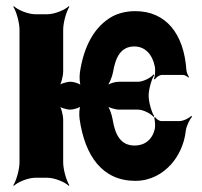

<svg xmlns="http://www.w3.org/2000/svg" viewBox="-20 -574 652 620"><path d="M415 -104C370 -104 352 -138 344 -187C341 -205 332 -230 324 -238L321 -235C329 -227 351 -220 365 -220H426C442 -220 468 -207 476 -196L478 -199C470 -210 460 -244 460 -265C460 -286 470 -320 478 -331L476 -334C468 -323 442 -310 426 -310H364C351 -310 331 -304 323 -296L324 -293C332 -301 342 -325 345 -341C353 -389 370 -424 414 -424C448 -424 472 -399 480 -359C482 -349 481 -326 477 -320L480 -317C483 -324 495 -332 503 -332H571C577 -332 585 -327 589 -323L590 -326C587 -330 583 -339 582 -347C574 -466 515 -538 417 -538C389 -538 364 -532 343 -521C287 -490 251 -428 238 -340C236 -327 237 -301 242 -294L244 -296C239 -304 218 -310 208 -310C195 -310 172 -303 166 -295L169 -292C177 -300 184 -328 184 -344V-478C184 -502 195 -539 204 -552L202 -554C190 -542 156 -528 133 -528H94C71 -528 37 -542 25 -554L23 -552C32 -539 43 -502 43 -478V-50C43 -26 32 11 23 24L25 26C37 14 71 0 94 0H133C156 0 190 14 202 26L204 24C195 11 184 -26 184 -50V-187C184 -203 177 -230 169 -238L166 -235C172 -227 194 -220 207 -220C217 -220 239 -226 244 -234L241 -236C236 -229 235 -203 237 -190C254 -70 311 10 417 10C466 10 506 -13 534 -45C555 -69 575 -106 580 -152C582 -168 593 -189 600 -197L598 -200C590 -192 572 -183 559 -183H501C494 -183 484 -190 481 -196L478 -194C480 -188 482 -168 480 -158C472 -123 447 -104 415 -104Z"/></svg>

Font: Asimov
Style: EdgeExtreme
Weight: 500
Designer: Google
Version: Version 2.000980: 2014